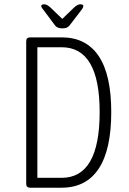

<svg xmlns="http://www.w3.org/2000/svg" viewBox="-20 -874 600 894"><path d="M121 0Q102 0 102 -18V-682Q102 -700 121 -700H267Q381 -700 439.5 -613Q498 -526 498 -352Q498 -177 439.5 -88.5Q381 0 267 0ZM154 -46H267Q444 -46 444 -352Q444 -654 267 -654H154ZM354 -854Q368 -854 368 -846Q368 -841 364 -834.5Q360 -828 355 -822L305 -757Q298 -748 290.5 -745Q283 -742 270 -742Q246 -742 236 -756L186 -823Q181 -829 176.5 -835.5Q172 -842 172 -846Q172 -854 187 -854Q198 -854 215 -839L270 -786L325 -839Q341 -854 354 -854Z"/></svg>

Font: Asap Condensed ExtraLight
Style: Regular
Weight: 200
Width: 3
Designer: Pablo Cosgaya
Foundry: Omnibus-Type
Version: Version 3.001; ttfautohint (v1.8.4.7-5d5b)